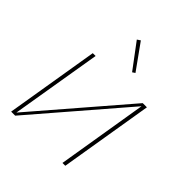

<svg xmlns="http://www.w3.org/2000/svg" viewBox="-204 -877 1008 1008"><g transform="rotate(45 300.0 -373.0)"><path d="M43 0 129 -520H150L66 -16L500 -520H531L445 0H424L507 -504L73 0ZM346 -595 242 -734 260 -746 361 -605Z"/></g></svg>

Font: Iosevka SS04 Th Ex Obl
Style: Regular
Weight: 100
Width: 7
Italic angle: -9°
Monospace: yes
Designer: Belleve Invis
Foundry: Belleve Invis
Version: Version 19.0.0; ttfautohint (v1.8.4)